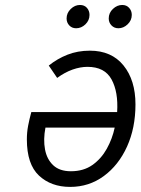

<svg xmlns="http://www.w3.org/2000/svg" viewBox="-20 -722 552 754"><path d="M255.5 12Q180.5 12 133 -32.5Q85.5 -77 85.5 -174.5Q85.5 -202.5 90.5 -228.5Q95.5 -254.5 103 -282H440Q445 -361 418 -410.2Q391 -459.5 323.5 -459.5Q295.5 -459.5 265 -448.8Q234.5 -438 204.5 -416L171.5 -464.5Q205 -491.5 245 -507.2Q285 -523 333 -523Q418 -523 465 -465Q512 -407 512 -312Q512 -219.5 478.8 -146.2Q445.5 -73 387.5 -30.5Q329.5 12 255.5 12ZM258.5 -49.5Q308 -49.5 342.8 -74Q377.5 -98.5 399.2 -137.5Q421 -176.5 430.5 -221H158.5Q149.5 -174 156.8 -135.2Q164 -96.5 189 -73Q214 -49.5 258.5 -49.5ZM445 -611Q428.5 -611 417.8 -622.2Q407 -633.5 407 -649.5Q407 -671.5 423.5 -687Q440 -702.5 460 -702.5Q477 -702.5 487.2 -691Q497.5 -679.5 497.5 -663.5Q497.5 -642 481.2 -626.5Q465 -611 445 -611ZM279 -611Q262.5 -611 252 -622.2Q241.5 -633.5 241.5 -649.5Q241.5 -671 257.8 -686.8Q274 -702.5 294 -702.5Q311.5 -702.5 321.5 -691Q331.5 -679.5 331.5 -663.5Q331.5 -642 315.5 -626.5Q299.5 -611 279 -611Z"/></svg>

Font: Overpass Light
Style: Italic
Weight: 300
Italic angle: -10°
Designer: Delve Withrington, Dave Bailey, Thomas Jockin
Foundry: Delve Fonts LLC
Version: Version 4.000; ttfautohint (v1.8.3)